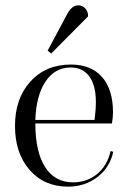

<svg xmlns="http://www.w3.org/2000/svg" viewBox="-20 -685 489 717"><path d="M171 -485 158 -496 229 -629Q247 -665 272 -665Q288 -665 298.5 -653.5Q309 -642 309 -624ZM234 12Q145 12 90.5 -50.5Q36 -113 36 -215Q36 -317 93.5 -380.5Q151 -444 245 -444Q320 -444 361 -397.5Q402 -351 402 -265Q402 -248 398 -224H112Q112 -118 148.5 -61Q185 -4 253 -4Q305 -4 343 -35.5Q381 -67 393 -121L403 -118Q390 -59 343.5 -23.5Q297 12 234 12ZM244 -433Q185 -433 150 -380.5Q115 -328 112 -237H333Q338 -274 338 -304Q338 -366 313.5 -399.5Q289 -433 244 -433Z"/></svg>

Font: Arapey Regular-Display
Style: Regular
Weight: 400
Designer: Eduardo Rodriguez Tunni
Foundry: Eduardo Rodriguez Tunni
Version: Version 4.000